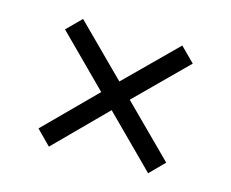

<svg xmlns="http://www.w3.org/2000/svg" viewBox="-68 -659 718 597"><g transform="rotate(15 291.0 -360.5)"><path d="M131.8 -154.8 85.9 -201.2 245.1 -360.8 85.9 -520 131.8 -565.9 291 -407.2 451.2 -565.9 497.1 -520 336.9 -360.8 497.1 -201.2 451.2 -154.8 291 -314.9Z"/></g></svg>

Font: Lumene Sans
Style: Regular
Weight: 400
Designer: Deni Anggara
Version: Version 1.003;Glyphs 3.1.2 (3151)